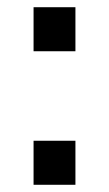

<svg xmlns="http://www.w3.org/2000/svg" viewBox="-20 -512 302 532"><path d="M189 -370H73V-492H189ZM189 0H73V-122H189Z"/></svg>

Font: Sora
Style: Regular
Weight: 400
Designer: Jonathan Barnbrook, Julián Moncada
Foundry: Barnbrook Fonts
Version: Version 2.000